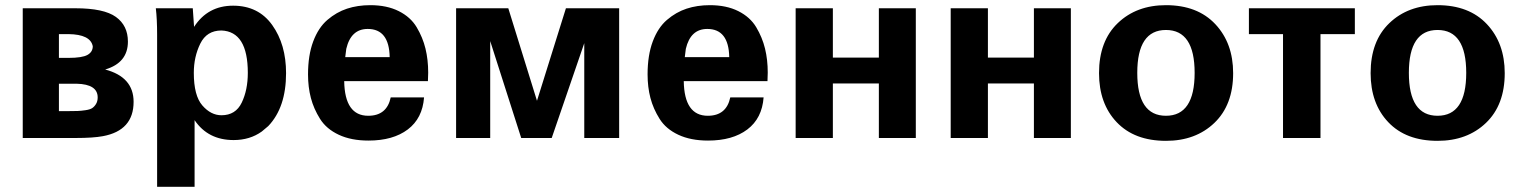

<svg xmlns="http://www.w3.org/2000/svg" viewBox="-20 -534 5885 743"><path d="M272 -502Q382 -502 428.5 -468.5Q475 -435 475 -373Q475 -291 387 -265Q497 -236 497 -140Q497 -29 378 -7Q340 0 273 0H68V-502ZM339 -355Q330 -401 245 -402H208V-310H245Q298 -310 318.5 -321.5Q339 -333 339 -355ZM245 -104Q268 -104 280.5 -104.5Q293 -105 310.5 -107.5Q328 -110 336.5 -115.5Q345 -121 351.5 -131.5Q358 -142 358 -157Q358 -208 277 -210H208V-104Z M1087 -251Q1087 -118 1018 -46L993 -25Q947 8 884 8Q785 8 733 -69V189H588V-400Q588 -460 583 -502H726L731 -430Q784 -512 882 -512Q980 -512 1033.5 -437Q1087 -362 1087 -251ZM837 -88Q892 -88 915.5 -137Q939 -186 939 -252Q939 -412 837 -416Q780 -416 755 -365Q730 -314 730 -252Q730 -164 763 -126Q796 -88 837 -88Z M1413 -514Q1477 -514 1523 -491Q1569 -468 1592.5 -428.5Q1616 -389 1626.5 -346Q1637 -303 1637 -253L1636 -221V-220H1312Q1314 -86 1405 -86Q1477 -86 1492 -157H1621Q1615 -76 1558 -33Q1501 10 1406 10Q1339 10 1291 -12.5Q1243 -35 1218.5 -74Q1194 -113 1183 -155Q1172 -197 1172 -246Q1172 -320 1192 -373.5Q1212 -427 1247 -457Q1282 -487 1323 -500.5Q1364 -514 1413 -514ZM1488 -313Q1486 -422 1403 -422Q1338 -422 1320 -345L1316 -313Z M2376 0H2241V-367L2115 0H1997L1877 -375V0H1745V-502H1947L2058 -144L2170 -502H2376Z M2727 -514Q2791 -514 2837 -491Q2883 -468 2906.5 -428.5Q2930 -389 2940.5 -346Q2951 -303 2951 -253L2950 -221V-220H2626Q2628 -86 2719 -86Q2791 -86 2806 -157H2935Q2929 -76 2872 -33Q2815 10 2720 10Q2653 10 2605 -12.5Q2557 -35 2532.5 -74Q2508 -113 2497 -155Q2486 -197 2486 -246Q2486 -320 2506 -373.5Q2526 -427 2561 -457Q2596 -487 2637 -500.5Q2678 -514 2727 -514ZM2802 -313Q2800 -422 2717 -422Q2652 -422 2634 -345L2630 -313Z M3524 0H3381V-211H3203V0H3059V-502H3203V-311H3381V-502H3524Z M4124 0H3981V-211H3803V0H3659V-502H3803V-311H3981V-502H4124Z M4492 -514Q4614 -514 4683 -440.5Q4752 -367 4752 -251Q4752 -128 4679.5 -58.5Q4607 11 4492 11Q4370 11 4301.5 -61Q4233 -133 4233 -251Q4233 -375 4305.5 -444.5Q4378 -514 4492 -514ZM4381 -252Q4381 -86 4492 -86Q4603 -86 4603 -252Q4603 -418 4492 -418Q4381 -418 4381 -252Z M5223 -402H5090V0H4945V-402H4813V-502H5223Z M5543 -514Q5665 -514 5734 -440.5Q5803 -367 5803 -251Q5803 -128 5730.5 -58.5Q5658 11 5543 11Q5421 11 5352.5 -61Q5284 -133 5284 -251Q5284 -375 5356.5 -444.5Q5429 -514 5543 -514ZM5432 -252Q5432 -86 5543 -86Q5654 -86 5654 -252Q5654 -418 5543 -418Q5432 -418 5432 -252Z"/></svg>

Font: cwTeXHei
Style: Medium
Weight: 500
Version: Version 1.17